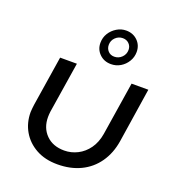

<svg xmlns="http://www.w3.org/2000/svg" viewBox="-138 -868 907 990"><g transform="rotate(20 315.0 -373.0)"><path d="M597 -510 551 -211Q540 -142 504.5 -91.5Q469 -41 413.5 -14.5Q358 12 287 12Q219 12 169.5 -15.5Q120 -43 93 -89.5Q66 -136 66 -194Q66 -204 67.5 -215Q69 -226 70 -236L113 -510H205L161 -231Q160 -223 159.5 -215.5Q159 -208 159 -201Q159 -142 196 -104.5Q233 -67 296 -67Q334 -67 368.5 -84.5Q403 -102 427 -135.5Q451 -169 459 -217L505 -510ZM370 -568Q332 -568 307 -592.5Q282 -617 282 -653Q282 -682 296.5 -705.5Q311 -729 335 -743.5Q359 -758 386 -758Q424 -758 449 -733.5Q474 -709 474 -672Q474 -644 459.5 -620Q445 -596 421.5 -582Q398 -568 370 -568ZM373 -610Q397 -610 414 -627Q431 -644 431 -668Q431 -688 417.5 -701.5Q404 -715 383 -715Q360 -715 343 -698.5Q326 -682 326 -658Q326 -638 339 -624Q352 -610 373 -610Z"/></g></svg>

Font: MuseoModerno
Style: Italic
Weight: 400
Italic angle: -9°
Designer: Pablo Cosgaya, Héctor Gatti, Marcela Romero, and the Authors of The MuseoModerno Project.
Foundry: Omnibus-Type Team
Version: Version 1.003